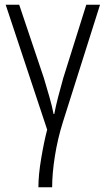

<svg xmlns="http://www.w3.org/2000/svg" viewBox="-20 -552 449 810"><path d="M402 -532H344L247 -223Q235 -181 225 -142Q215 -103 209 -71H206Q200 -103 188.5 -143Q177 -183 165 -223L61 -532H4L179 -5Q166 44 154 115Q142 186 142 238H200Q200 180 211.5 107Q223 34 245 -36Z"/></svg>

Font: Noto Sans UI SemiCondensed Light
Style: Regular
Weight: 300
Width: 4
Designer: Monotype Design Team
Foundry: Monotype Imaging Inc.
Version: Version 1.901